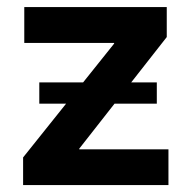

<svg xmlns="http://www.w3.org/2000/svg" viewBox="-20 -536 553 556"><path d="M46.9 0V-80.1L310.5 -409.7V-411.6H50.3V-515.6H462.9V-428.7L209.5 -105.5V-103.5H467.8V0ZM93.8 -235.8V-297.4H434.1V-235.8Z"/></svg>

Font: Inter Display Semi Bold
Style: Regular
Weight: 600
Designer: Rasmus Andersson
Foundry: rsms
Version: Version 4.000;git-37864ae